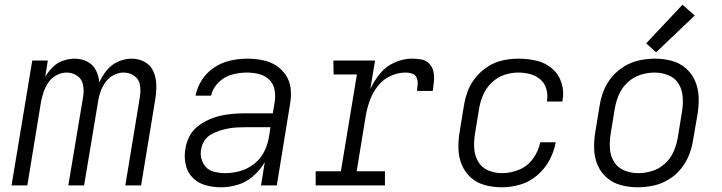

<svg xmlns="http://www.w3.org/2000/svg" viewBox="-20 -787 3064 815"><path d="M29 0H96L154 -354Q158 -376 165.5 -397.5Q173 -419 186 -438Q199 -457 220.5 -468Q242 -479 263 -479Q288 -479 308 -465Q328 -451 332.5 -426.5Q337 -402 333 -377L270 0H337L396 -354Q399 -376 406.5 -397.5Q414 -419 427.5 -438Q441 -457 462 -468Q483 -479 504 -479Q530 -479 550 -465Q570 -451 574 -426.5Q578 -402 574 -377L512 0H579L639 -365Q644 -396 643.5 -426Q643 -456 631.5 -483Q620 -510 594.5 -524Q569 -538 538 -538Q510 -538 481.5 -525.5Q453 -513 433 -488.5Q413 -464 402 -437Q399 -465 387 -489Q375 -513 350.5 -525.5Q326 -538 297 -538Q273 -538 248 -529.5Q223 -521 204 -502Q185 -483 172 -461L183 -530H117Z M919 8Q954 8 990 -3Q1026 -14 1055.5 -40Q1085 -66 1104 -99L1088 0H1155L1211 -344Q1217 -377 1214 -409Q1211 -441 1194 -467Q1177 -493 1151 -509.5Q1125 -526 1093 -532Q1061 -538 1029 -538Q994 -538 958 -530Q922 -522 890 -501Q858 -480 837.5 -448.5Q817 -417 810 -381H876Q883 -413 908 -437.5Q933 -462 965 -470.5Q997 -479 1028 -479Q1055 -479 1080 -472.5Q1105 -466 1123 -448.5Q1141 -431 1145.5 -405.5Q1150 -380 1146 -354L1138 -306H1023Q997 -306 970.5 -304Q944 -302 917.5 -296Q891 -290 866 -279Q841 -268 818.5 -250Q796 -232 783.5 -207Q771 -182 767 -156Q761 -122 768 -89Q775 -56 797.5 -33Q820 -10 852 -1Q884 8 919 8ZM935 -52Q909 -52 884 -59.5Q859 -67 845.5 -89Q832 -111 832 -136Q832 -145 834 -154Q837 -173 847.5 -189.5Q858 -206 875.5 -216Q893 -226 911.5 -232Q930 -238 948.5 -241.5Q967 -245 985.5 -246Q1004 -247 1023 -247H1128L1122 -207Q1117 -175 1102 -144.5Q1087 -114 1059.5 -92Q1032 -70 999.5 -61Q967 -52 935 -52Z M1320 0H1614V-60H1494L1533 -298Q1539 -331 1550.5 -362.5Q1562 -394 1584 -422Q1606 -450 1637.5 -464.5Q1669 -479 1702 -479Q1716 -479 1729.5 -474.5Q1743 -470 1748.5 -457Q1754 -444 1753 -430Q1752 -416 1750 -401H1817Q1820 -422 1822 -442.5Q1824 -463 1820 -482.5Q1816 -502 1802.5 -516.5Q1789 -531 1769 -534.5Q1749 -538 1728 -538Q1692 -538 1655.5 -522Q1619 -506 1593.5 -475Q1568 -444 1552 -409L1572 -530H1395L1396 -471H1495L1427 -60H1320Z M2111 8Q2149 8 2188.5 -3.5Q2228 -15 2260.5 -43Q2293 -71 2312.5 -107.5Q2332 -144 2339 -183H2273Q2266 -146 2242.5 -113.5Q2219 -81 2183 -66.5Q2147 -52 2111 -52Q2080 -52 2052.5 -63.5Q2025 -75 2010 -100.5Q1995 -126 1993 -156.5Q1991 -187 1996 -218L2014 -328Q2019 -357 2031.5 -385.5Q2044 -414 2067.5 -436.5Q2091 -459 2120.5 -469Q2150 -479 2180 -479Q2206 -479 2230.5 -472.5Q2255 -466 2273.5 -450Q2292 -434 2299 -409.5Q2306 -385 2302 -359L2301 -356H2367L2368 -361Q2375 -400 2363 -436.5Q2351 -473 2322.5 -497Q2294 -521 2256.5 -529.5Q2219 -538 2180 -538Q2148 -538 2115 -531Q2082 -524 2052.5 -505.5Q2023 -487 2000.5 -460Q1978 -433 1966 -401.5Q1954 -370 1949 -337L1931 -227Q1925 -191 1926 -155Q1927 -119 1940.5 -87Q1954 -55 1979.5 -32.5Q2005 -10 2039.5 -1Q2074 8 2111 8Z M2687 8Q2720 8 2753 1Q2786 -6 2816.5 -24Q2847 -42 2869.5 -69.5Q2892 -97 2904.5 -128.5Q2917 -160 2922 -193L2941 -303Q2947 -339 2945.5 -375.5Q2944 -412 2930.5 -443.5Q2917 -475 2891 -497.5Q2865 -520 2830.5 -529Q2796 -538 2760 -538Q2728 -538 2694.5 -531Q2661 -524 2631 -506Q2601 -488 2578 -461Q2555 -434 2542.5 -402Q2530 -370 2525 -337L2507 -227Q2501 -191 2502 -155Q2503 -119 2516.5 -87Q2530 -55 2556 -32.5Q2582 -10 2616.5 -1Q2651 8 2687 8ZM2689 -52Q2658 -52 2630 -63.5Q2602 -75 2586.5 -100Q2571 -125 2569 -156Q2567 -187 2572 -218L2590 -328Q2595 -357 2607.5 -386Q2620 -415 2644.5 -437.5Q2669 -460 2699 -469.5Q2729 -479 2759 -479Q2789 -479 2817.5 -467.5Q2846 -456 2861 -430.5Q2876 -405 2878 -374.5Q2880 -344 2875 -313L2857 -203Q2852 -173 2839.5 -144Q2827 -115 2802.5 -92.5Q2778 -70 2748 -61Q2718 -52 2689 -52ZM2765 -565 2929 -721 2877 -767 2723 -603Z"/></svg>

Font: Iosevka Sparkle Light Oblique
Style: Regular
Weight: 300
Italic angle: -9°
Designer: Belleve Invis
Foundry: Belleve Invis
Version: Version 4.5.0; ttfautohint (v1.8.3)